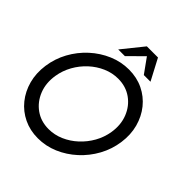

<svg xmlns="http://www.w3.org/2000/svg" viewBox="-241 -1059 1232 1232"><g transform="rotate(45 375.0 -443.0)"><path d="M303 13Q232 13 173.2 -15.2Q114.5 -43.5 74.2 -93.5Q34 -143.5 16.2 -209.2Q-1.5 -275 9 -350Q19.5 -425 55.5 -490.8Q91.5 -556.5 146.2 -606.5Q201 -656.5 267.5 -684.8Q334 -713 405 -713Q476.5 -713 535 -684.8Q593.5 -656.5 633.8 -606.5Q674 -556.5 691.8 -490.8Q709.5 -425 699 -350Q688.5 -275 652.5 -209.2Q616.5 -143.5 561.8 -93.5Q507 -43.5 440.8 -15.2Q374.5 13 303 13ZM310 -77.5Q363 -77.5 412.5 -99Q462 -120.5 503 -158.2Q544 -196 571.8 -245.2Q599.5 -294.5 608.5 -350Q620.5 -424.5 596 -486.5Q571.5 -548.5 519.5 -585.5Q467.5 -622.5 397.5 -622.5Q344.5 -622.5 295 -601Q245.5 -579.5 204.5 -541.8Q163.5 -504 136 -454.8Q108.5 -405.5 99.5 -350Q87.5 -275 112 -213.2Q136.5 -151.5 188.2 -114.5Q240 -77.5 310 -77.5ZM481.5 -899 557.5 -755H497L425.5 -854.5L325 -755H264.5L380.5 -899Z"/></g></svg>

Font: Urbanist Medium
Style: Italic
Weight: 500
Italic angle: -8°
Designer: Corey Hu
Foundry: Corey Hu
Version: Version 1.330; ttfautohint (v1.8.4.7-5d5b)